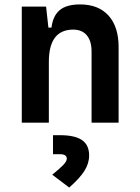

<svg xmlns="http://www.w3.org/2000/svg" viewBox="-20 -547 626 856"><path d="M388.2 0V-317.4Q388.2 -364.3 366.9 -389.6Q345.7 -415 306.6 -415Q197.8 -415 197.8 -271.5V0H77.1V-517.6H185.5L195.8 -423.8H209.5Q215.8 -476.1 246.1 -501.7Q276.4 -527.3 336.9 -527.3Q418.9 -527.3 463.9 -477.5Q508.8 -427.7 508.8 -336.9V0ZM288.6 289.1 212.9 231.9Q248.5 203.1 263.2 187.3Q277.8 171.4 277.8 160.6Q277.8 140.6 248 140.6H216.3V55.7H247.1Q314 55.7 345.7 77.6Q377.4 99.6 377.4 146Q377.4 181.6 356.2 215.1Q335 248.5 288.6 289.1Z"/></svg>

Font: CaskaydiaCove NF SemiBold
Style: Regular
Weight: 600
Designer: Aaron Bell
Foundry: Saja Typeworks
Version: Version 2111.001; VTT 6.35;Nerd Fonts 3.2.1